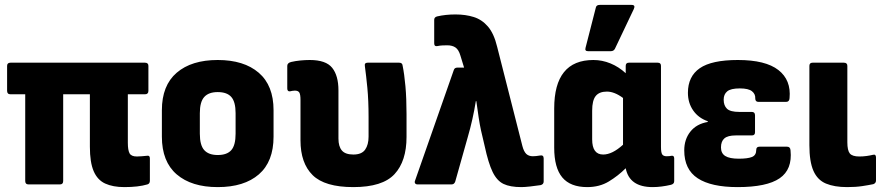

<svg xmlns="http://www.w3.org/2000/svg" viewBox="-20 -753 3609 784"><path d="M488 11Q441 11 409.5 -3.5Q378 -18 362.5 -54Q347 -90 347 -154V-368H238V-14Q238 0 225 0H96Q83 0 83 -14V-368H23Q9 -368 9 -382V-484Q9 -497 23 -497H572Q586 -497 586 -484V-382Q586 -368 572 -368H502V-170Q502 -140 509 -127Q516 -114 539 -114Q549 -114 559 -115Q569 -116 581 -117Q592 -119 592 -106V-15Q592 -3 582 0Q545 11 488 11Z M869 11Q762 11 701.5 -41Q641 -93 641 -195V-303Q641 -404 701.5 -456Q762 -508 869 -508Q976 -508 1036.5 -456Q1097 -404 1097 -303V-195Q1097 -93 1037 -41Q977 11 869 11ZM869 -120Q907 -120 924.5 -140Q942 -160 942 -207V-291Q942 -337 924.5 -357Q907 -377 869 -377Q832 -377 814 -357Q796 -337 796 -291V-207Q796 -160 814 -140Q832 -120 869 -120Z M1423 11Q1306 11 1256.5 -38Q1207 -87 1207 -180V-345Q1207 -368 1202 -375.5Q1197 -383 1184 -383Q1178 -383 1173.5 -382Q1169 -381 1164 -380Q1153 -379 1153 -392V-484Q1153 -496 1169 -500Q1186 -504 1206 -506Q1226 -508 1245 -508Q1311 -508 1336.5 -476Q1362 -444 1362 -384V-187Q1362 -155 1376 -138.5Q1390 -122 1423 -122Q1457 -122 1471 -142Q1485 -162 1485 -195V-274Q1485 -343 1480 -394.5Q1475 -446 1470 -482Q1467 -497 1481 -497H1610Q1623 -497 1624 -485Q1631 -451 1635.5 -401Q1640 -351 1640 -287V-194Q1640 -95 1591 -42Q1542 11 1423 11Z M2109 11Q2063 11 2036 -2Q2009 -15 1991.5 -51Q1974 -87 1959 -157L1944 -221Q1939 -244 1934.5 -273.5Q1930 -303 1925 -340H1923Q1911 -265 1890 -193L1839 -12Q1835 0 1824 0H1685Q1678 0 1675 -4.5Q1672 -9 1675 -16L1833 -467Q1836 -477 1848 -477H1875L1860 -526Q1853 -550 1840 -559Q1827 -568 1806 -568Q1797 -568 1786.5 -567.5Q1776 -567 1767 -565Q1753 -562 1753 -576V-672Q1753 -683 1765 -686Q1799 -694 1840 -694Q1881 -694 1914.5 -683.5Q1948 -673 1972.5 -644.5Q1997 -616 2010 -562L2113 -157Q2119 -134 2129 -124.5Q2139 -115 2156 -115Q2168 -115 2185 -118Q2200 -121 2200 -106V-12Q2200 0 2187 3Q2167 6 2144.5 8.5Q2122 11 2109 11Z M2378 11Q2309 11 2276 -28.5Q2243 -68 2243 -150V-310Q2243 -508 2403 -508Q2439 -508 2473 -494Q2507 -480 2535 -454V-484Q2535 -497 2548 -497H2666Q2679 -497 2679 -484V-153Q2679 -130 2684 -122.5Q2689 -115 2702 -115Q2708 -115 2713 -115.5Q2718 -116 2723 -117Q2733 -118 2733 -106V-13Q2733 -1 2718 2Q2701 6 2682 8.5Q2663 11 2645 11Q2550 11 2535 -66Q2504 -35 2466 -12Q2428 11 2378 11ZM2398 -184Q2398 -122 2443 -122Q2480 -122 2524 -162V-353Q2489 -379 2458 -379Q2427 -379 2412.5 -361Q2398 -343 2398 -301ZM2381 -544Q2367 -544 2371 -558L2413 -722Q2415 -733 2429 -733H2559Q2576 -733 2568 -716L2491 -554Q2486 -544 2474 -544Z M2992 11Q2884 11 2829 -25Q2774 -61 2774 -139Q2774 -184 2799 -215.5Q2824 -247 2870 -255V-258Q2832 -271 2810.5 -302Q2789 -333 2789 -374Q2789 -441 2837.5 -474.5Q2886 -508 2993 -508Q3106 -508 3158.5 -467Q3211 -426 3204 -352Q3203 -337 3190 -337H3077Q3064 -337 3064 -351Q3065 -369 3050.5 -380.5Q3036 -392 3001 -392Q2964 -392 2949.5 -380Q2935 -368 2935 -346Q2935 -322 2948.5 -309Q2962 -296 2999 -296H3050Q3063 -296 3063 -282V-213Q3063 -200 3050 -200H2984Q2952 -200 2938 -188Q2924 -176 2924 -151Q2924 -127 2941.5 -116Q2959 -105 2997 -105Q3033 -105 3050.5 -112Q3068 -119 3068 -141Q3068 -154 3081 -154H3194Q3207 -154 3208 -139Q3216 -61 3163.5 -25Q3111 11 2992 11Z M3439 11Q3387 11 3352.5 -3.5Q3318 -18 3301.5 -55.5Q3285 -93 3285 -160V-484Q3285 -497 3298 -497H3426Q3440 -497 3440 -484V-172Q3440 -139 3450 -126.5Q3460 -114 3489 -114Q3504 -114 3518.5 -116Q3533 -118 3545 -121Q3557 -124 3557 -110V-16Q3557 -5 3546 -1Q3527 3 3500.5 7Q3474 11 3439 11Z"/></svg>

Font: Sofia Sans Semi Condensed Black
Style: Regular
Weight: 900
Designer: Botio Nikoltchev, Ani Petrova
Foundry: lettersoup
Version: Version 4.100; ttfautohint (v1.8.4.7-5d5b)